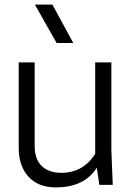

<svg xmlns="http://www.w3.org/2000/svg" viewBox="-20 -800 568 831"><path d="M61 -530H130V-169Q130 -111 160.5 -81.5Q191 -52 245 -52Q340 -52 392 -134V-530H462V-150L468 0H410L399 -74Q345 11 222 11Q145 11 103 -35.5Q61 -82 61 -159ZM131 -780H207L297 -614H225Z"/></svg>

Font: Cooper Hewitt
Style: Book
Weight: 705
Designer: Village Type and Design LLC
Foundry: Cooper Hewitt Smithsonian Design Museum
Version: 1.000; ttfautohint (v1.8.1)